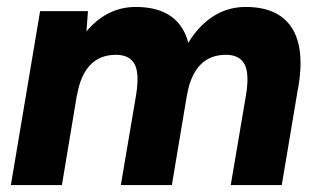

<svg xmlns="http://www.w3.org/2000/svg" viewBox="-20 -532 918 552"><path d="M95.3 -500H232.9L226 -408L158 0H11.3ZM371.1 -257.7 522.1 -286.3 474.1 0H327.4ZM313.5 -374.4Q266.8 -374.4 239 -344.7Q211.2 -315.1 201.7 -259.3L157.5 -267.7Q176.8 -384.3 234.1 -448.2Q291.5 -512 370.3 -512Q463.5 -512 502.3 -453.1Q541.1 -394.3 521.3 -279.7L371.1 -257.7Q381.4 -321.4 366.8 -347.9Q352.1 -374.4 313.5 -374.4ZM687.2 -258.4 838.1 -286 790.1 0H643.4ZM629.6 -374.4Q582.9 -374.4 555.1 -344.7Q527.3 -315.1 517.8 -259.3L473.6 -267.7Q492.8 -384.3 550.2 -448.2Q607.6 -512 686.3 -512Q779.6 -512 818.3 -453.1Q857.1 -394.3 837.4 -279.7L687.2 -257.7Q697.5 -321.4 682.8 -347.9Q668.2 -374.4 629.6 -374.4Z"/></svg>

Font: Oak Sans Light Italic
Style: Regular
Weight: 400
Italic angle: -9.5°
Foundry: Erik Kennedy, Walven
Version: Version 1.000;Glyphs 3.1.2 (3151)